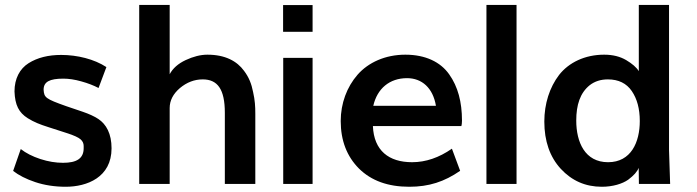

<svg xmlns="http://www.w3.org/2000/svg" viewBox="-20 -731 2769 763"><path d="M241.2 11.2C325.2 11.2 423.3 -25.9 423.3 -141.6C423.3 -199.7 402.3 -237.3 370.6 -258.3C355 -268.6 334 -278.3 308.1 -287.1L243.2 -309.1C160.6 -338.4 155.3 -343.3 153.3 -374.5C153.3 -405.8 176.8 -418.5 231.9 -418.5C252.9 -418.5 276.9 -415 302.7 -407.7C329.1 -400.4 352.1 -391.6 371.6 -381.3L402.8 -464.4C354.5 -496.1 287.1 -512.7 223.1 -512.7C171.9 -512.7 128.9 -502 93.8 -480C58.6 -458 37.6 -418.5 37.6 -367.7C39.6 -313.5 54.7 -283.7 90.3 -261.2C115.7 -245.6 136.2 -237.3 172.9 -225.6L244.1 -202.6C273.4 -193.4 292 -184.6 300.3 -177.2C308.6 -169.9 312.5 -161.1 312.5 -150.9V-142.1C312.5 -101.1 284.7 -84 230.5 -84C201.7 -84 171.4 -88.9 140.1 -99.1C108.9 -109.4 83 -122.6 62.5 -138.7L32.2 -51.8C54.2 -34.7 83.5 -19.5 120.1 -7.3C156.7 4.9 197.3 11.2 241.2 11.2Z M654.3 0V-301.8C654.3 -331.5 668 -357.9 694.8 -380.9C722.2 -403.8 752.4 -415.5 785.6 -415.5C844.2 -415.5 873.5 -377 873.5 -282.7V0H994.6V-278.8C994.6 -308.1 993.2 -332.5 985.8 -365.2C979.5 -397.9 969.2 -423.8 949.7 -449.7C921.9 -487.8 875.5 -513.7 804.2 -513.7C776.9 -513.7 748 -506.3 717.8 -492.2C687.5 -478 666.5 -459 654.3 -436V-711.4H533.2V0Z M1222.2 -604.5V-710.9H1105V-604.5ZM1222.2 0V-501H1105.5V0Z M1463.4 -310.5C1479 -378.9 1527.8 -420.4 1597.7 -420.4C1656.7 -420.4 1700.7 -381.3 1712.4 -310.5ZM1606.4 11.2C1684.6 11.2 1745.6 -8.8 1808.6 -52.2L1775.9 -140.1C1724.6 -104.5 1671.9 -86.4 1617.7 -86.4C1525.4 -86.4 1465.8 -132.3 1461.9 -230H1813.5C1814.9 -234.9 1815.9 -242.2 1815.9 -251.5C1815.9 -325.7 1799.8 -386.7 1765.1 -435.5C1730.5 -484.9 1670.4 -513.7 1590.8 -513.7C1511.2 -513.7 1443.8 -482.9 1400.9 -434.1C1358.4 -385.3 1334 -320.3 1334 -250C1334 -172.4 1358.4 -109.4 1406.7 -61C1455.6 -12.7 1522 11.2 1606.4 11.2Z M2032.7 0V-711.4H1913.1V0Z M2396.5 -86.4C2304.7 -86.4 2270 -165.5 2270 -252C2270 -314 2285.2 -361.8 2323.7 -392.6C2343.3 -407.7 2367.2 -415.5 2395.5 -415.5C2438 -415.5 2469.7 -399.9 2490.7 -369.1C2511.7 -338.4 2522.5 -298.8 2522.5 -250C2522.5 -166 2487.8 -86.4 2396.5 -86.4ZM2371.6 11.2C2415 11.2 2453.1 -0.5 2476.1 -16.6C2499 -33.7 2512.2 -48.8 2518.1 -64L2519 0H2643.1C2640.1 -87.4 2638.7 -131.8 2638.7 -133.8V-711.4H2518.6V-448.2C2509.3 -463.4 2492.2 -478 2468.3 -492.2C2444.3 -506.3 2415.5 -513.7 2380.9 -513.7C2304.2 -513.7 2240.2 -482.4 2201.7 -433.1C2164.1 -383.8 2143.1 -318.8 2143.1 -248C2143.1 -170.4 2165 -107.4 2208.5 -60.1C2252.4 -12.7 2306.6 11.2 2371.6 11.2Z"/></svg>

Font: Ride
Style: Bold
Weight: 700
Version: Version 3.000